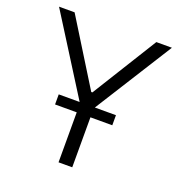

<svg xmlns="http://www.w3.org/2000/svg" viewBox="-128 -817 873 927"><g transform="rotate(20 308.5 -353.5)"><path d="M98.6 -707 305.7 -373H311.5L518.6 -707H598.6L347.7 -308.6H456.1V-256.8H343.8V0H273.4V-256.8H162.1V-308.6H269.5L18.6 -707Z"/></g></svg>

Font: Pretendard JP Light
Style: Regular
Weight: 300
Designer: Base glyphs from Inter by Rasmus Andersson; Hangeul glyphs from Noto Sans CJK(Source Han Sans) by Jang Soo-young and Kan
Foundry: Kil Hyung-jin
Version: Version 1.309